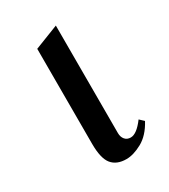

<svg xmlns="http://www.w3.org/2000/svg" viewBox="-133 -564 562 637"><g transform="rotate(-30 148.5 -245.5)"><path d="M182 -84Q182 -69 190 -59.5Q198 -50 212 -50Q235 -50 264 -89L280 -74Q257 -31 224 -13Q191 5 164 5Q127 5 108.5 -17.5Q90 -40 90 -96V-460L182 -496Z"/></g></svg>

Font: Amita
Style: Regular
Weight: 400
Designer: Eduardo Rodriguez Tunni, Modular Infotech, Brian J. Bonislawsky
Foundry: Eduardo Rodriguez Tunni, Modular Infotech, Brian J. Bonislawsky
Version: Version 1.004